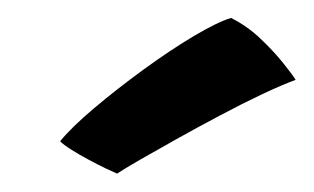

<svg xmlns="http://www.w3.org/2000/svg" viewBox="-20 -762 350 214"><path d="M237.5 -742Q255.5 -733 270 -719.2Q284.5 -705.5 295 -692.5Q305.5 -679.5 309.5 -673Q294.5 -667.5 272.2 -657Q250 -646.5 225 -633.2Q200 -620 176.8 -607Q153.5 -594 135.8 -583.8Q118 -573.5 110.5 -568.5Q107 -570 98 -574.2Q89 -578.5 78.8 -584Q68.5 -589.5 59.8 -595Q51 -600.5 47 -604.5Q59.5 -620 85 -641.5Q110.5 -663 140 -684.5Q169.5 -706 196 -721.8Q222.5 -737.5 237.5 -742Z"/></svg>

Font: Grandstander Thin Medium
Style: Regular
Weight: 500
Version: Version 1.200